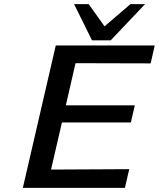

<svg xmlns="http://www.w3.org/2000/svg" viewBox="-20 -913 772 933"><path d="M340 -893H411L488 -785L614 -893H685L518 -717H427ZM91 0 251 -692H732L712 -605L347 -606L300 -401H635L616 -318H281L228 -89L608 -91L587 0Z"/></svg>

Font: Coval
Style: Medium Italic
Weight: 500
Foundry: Context Ltd
Version: Version 001.000